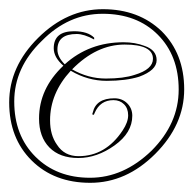

<svg xmlns="http://www.w3.org/2000/svg" viewBox="-26 -391 421 418"><path d="M326 -323Q375 -274 375 -196.5Q375 -119 312 -56Q249 7 170.5 7Q92 7 43 -41.5Q-6 -90 -6 -168Q-6 -246 57 -308.5Q120 -371 198 -371Q276 -371 326 -323ZM304 -63Q363 -122 363 -196Q363 -270 317.5 -315.5Q272 -361 197.5 -361Q123 -361 65 -302Q5 -244 5 -170Q5 -96 51 -50Q97 -4 170 -4Q243 -4 304 -63ZM277 -224Q248 -215 206.5 -215Q165 -215 128 -237Q83 -188 83 -129Q83 -97 98 -76Q114 -51 145 -51Q204 -51 241 -107Q253 -125 253 -140Q253 -155 244 -164Q235 -173 221 -173Q192 -173 180 -145Q179 -141 177 -141Q175 -141 175 -143L176 -146Q183 -177 223 -177Q240 -177 251 -166Q262 -155 262 -139Q262 -102 223.5 -74.5Q185 -47 144.5 -47Q104 -47 81.5 -70Q59 -93 59 -133Q59 -198 112 -248Q91 -266 91 -286Q91 -323 135 -323Q165 -323 179 -309V-305Q157 -317 141 -317Q99 -317 99 -283Q99 -267 115 -251Q168 -299 243 -299Q268 -299 289 -291Q315 -282 315 -260Q315 -238 277 -224ZM307 -263Q307 -294 245.5 -294Q184 -294 131 -240Q166 -220 204.5 -220Q243 -220 267 -228Q307 -240 307 -263Z"/></svg>

Font: Lovers Quarrel
Style: Regular
Weight: 400
Designer: Robert E. Leuschke
Foundry: Robert E. Leuschke
Version: Version 1.001